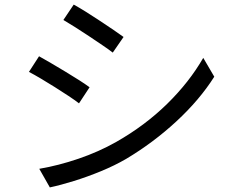

<svg xmlns="http://www.w3.org/2000/svg" viewBox="-20 -788 1040 836"><path d="M197 28 151 -53Q234 -67 322 -97Q410 -127 486 -170Q611 -241 707.5 -335.5Q804 -430 865 -536L913 -454Q849 -353 748.5 -260Q648 -167 529 -96Q479 -67 419.5 -42.5Q360 -18 302 0Q244 18 197 28ZM324 -338Q306 -352 278 -370.5Q250 -389 219 -408.5Q188 -428 158.5 -445.5Q129 -463 106 -475L150 -543Q172 -531 202.5 -513Q233 -495 265.5 -475.5Q298 -456 326 -438Q354 -420 370 -408ZM471 -559Q453 -573 425.5 -591.5Q398 -610 367.5 -630.5Q337 -651 307.5 -669.5Q278 -688 256 -701L301 -768Q323 -756 353.5 -737Q384 -718 415.5 -697Q447 -676 474.5 -657.5Q502 -639 518 -627Z"/></svg>

Font: Chocolate Classical Sans
Style: Regular
Weight: 400
Designer: 田海東、宇文滿月
Foundry: Moonlit Owen
Version: Version 1.001